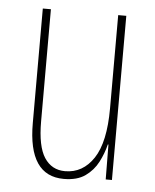

<svg xmlns="http://www.w3.org/2000/svg" viewBox="-44 -658 497 614"><g transform="rotate(5 204.0 -351.5)"><path d="M337 -620V-93H317L316 -205H314Q307 -176 292.5 -148Q278 -120 252 -101.5Q226 -83 183 -83Q69 -83 69 -252V-620H95V-260Q95 -180 118.5 -144Q142 -108 185 -108Q242 -108 276.5 -160Q311 -212 311 -321V-620Z"/></g></svg>

Font: Noto Sans Kannada UI ExtraCondensed Thin
Style: Regular
Weight: 100
Width: 2
Designer: Jelle Bosma - Monotype Design Team
Foundry: Monotype Imaging Inc.
Version: Version 2.005; ttfautohint (v1.8.4.7-5d5b)